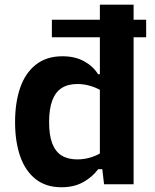

<svg xmlns="http://www.w3.org/2000/svg" viewBox="-20 -785 660 818"><path d="M486 -700.8H602.7V-626.3H201V-700.8H471.5ZM405.5 -765H549.2V0H423.3L412.1 -96.2H405.5ZM245.8 -545.3Q299.8 -545.3 338.3 -524Q376.9 -502.8 397.9 -468.8H427.1V-388.5Q399.8 -408.1 369.6 -417.6Q339.4 -427.1 310 -427.1Q269.2 -427.1 242.6 -409.8Q216 -392.6 202.6 -356.7Q189.2 -320.8 189.2 -264.9Q189.2 -209.2 202.5 -174.3Q215.8 -139.3 242.2 -122.6Q268.8 -105.9 309.7 -105.9Q340.2 -105.9 370.2 -115.5Q400.2 -125.2 427.1 -144.8V-64.2H398.4Q372.4 -29.8 333.6 -8.5Q294.8 12.8 241.8 12.8Q175.2 12.8 131.1 -22.5Q87 -57.9 65.6 -120.2Q44.2 -182.5 44.2 -264.9Q44.2 -347.7 65.8 -410.6Q87.4 -473.6 132.7 -509.5Q178 -545.3 245.8 -545.3Z"/></svg>

Font: Monaspace Neon Var
Style: Regular
Weight: 400
Designer: Riley Cran and the Lettermatic Team
Version: Version 1.000 (Monaspace Neon Var)